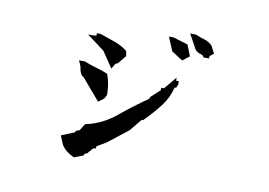

<svg xmlns="http://www.w3.org/2000/svg" viewBox="-68 -806 1136 812"><g transform="rotate(10 500.0 -400.5)"><path d="M281.2 -205.6V-211.4L297.4 -217.3L315.4 -246.1L318.8 -247.1Q388.2 -262.2 445.3 -309.3Q502.4 -356.4 563.5 -398.9L568.8 -409.2L606.4 -443.8V-454.1H618.2L663.1 -507.8V-494.1H674.8V-480L668 -464.8H661.6Q651.9 -421.9 623.5 -384.3Q593.8 -345.2 554.2 -305.7H548.3L505.4 -253.9L420.4 -187L380.4 -163.6L377 -152.3H367.7L345.2 -126L336.4 -123.5L331.5 -114.7L293.5 -100.1L290.5 -101.6Q275.4 -108.4 261.2 -119.1Q247.1 -130.4 238.3 -145L223.1 -182.1ZM243.2 -507.8H269Q296.4 -496.6 319.8 -490.2Q343.3 -483.9 370.6 -472.7Q378.9 -450.2 382.3 -429Q385.7 -407.7 385.7 -385.7V-383.8L377 -367.7L353.5 -349.6L274.4 -441.9L268.6 -444.8L267.1 -446.3Q258.3 -458 256.3 -472.7Q254.9 -483.9 249 -496.6ZM286.1 -623H297.9V-633.8H314.9Q346.2 -622.6 375.7 -612.5Q405.3 -602.5 430.7 -583.5L433.1 -581.5L437 -560.5L409.2 -525.9L397.5 -519.5L384.3 -497.1L337.9 -565.9L262.7 -622.1H286.1ZM612.3 -672.9H619.1H620.1L683.6 -653.8L702.6 -606L673.3 -583L625.5 -613.8L600.6 -672.9ZM700.2 -701.2H711.4Q730 -692.9 748 -688Q768.6 -682.6 784.7 -666.5L800.8 -634.8L788.1 -624H785.2L783.2 -611.3H760.3Q756.8 -617.2 755.4 -618.7Q751.5 -622.6 745.1 -623.5Q730 -627 720.7 -639.6L687 -701.2Z"/></g></svg>

Font: Bakudai
Style: Bold
Weight: 700
Version: Version 1.48